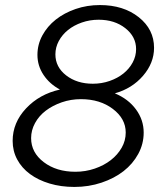

<svg xmlns="http://www.w3.org/2000/svg" viewBox="-20 -730 643 759"><path d="M274 9Q221 9 176 -4.5Q131 -18 98.5 -42Q66 -66 48 -99.5Q30 -133 30 -173Q30 -245 83 -301.5Q136 -358 217 -376Q176 -398 152 -434Q128 -470 128 -513Q128 -554 147.5 -590Q167 -626 200.5 -652.5Q234 -679 279 -694.5Q324 -710 375 -710Q468 -710 528.5 -662Q589 -614 589 -541Q589 -481 545.5 -430.5Q502 -380 434 -361Q487 -339 517.5 -297.5Q548 -256 548 -206Q548 -161 526.5 -121.5Q505 -82 468.5 -53.5Q432 -25 381.5 -8Q331 9 274 9ZM347 -399Q382 -399 413.5 -410Q445 -421 468 -439.5Q491 -458 504.5 -483Q518 -508 518 -536Q518 -585 475.5 -618.5Q433 -652 370 -652Q335 -652 303.5 -641Q272 -630 249 -611.5Q226 -593 212.5 -568Q199 -543 199 -515Q199 -465 241.5 -432Q284 -399 347 -399ZM278 -51Q318 -51 354.5 -63.5Q391 -76 418 -97Q445 -118 461 -146Q477 -174 477 -206Q477 -261 426 -299.5Q375 -338 300 -338Q260 -338 224 -325.5Q188 -313 161 -292.5Q134 -272 118.5 -243.5Q103 -215 103 -184Q103 -127 153 -89Q203 -51 278 -51Z"/></svg>

Font: Red Hat Display
Style: Italic
Weight: 400
Italic angle: -12°
Designer: Pentagram / MCKL
Foundry: Pentagram / MCKL
Version: Version 1.003; Red Hat Display Italic